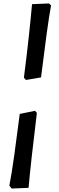

<svg xmlns="http://www.w3.org/2000/svg" viewBox="-20 -821 339 1109"><path d="M130 -359 118 -372Q135 -504 147 -615.5Q159 -727 165 -797L263 -801L275 -790Q264 -732 249 -622Q234 -512 217 -374ZM47 268 34 251Q47 186 62 78.5Q77 -29 94 -163L182 -181L193 -169Q176 -31 163.5 82Q151 195 145 264Z"/></svg>

Font: Labrada ExtraBold
Style: Italic
Weight: 800
Italic angle: -7°
Designer: Mercedes Jáuregui
Foundry: Omnibus-Type Team
Version: Version 1.000; ttfautohint (v1.8.4.7-5d5b)